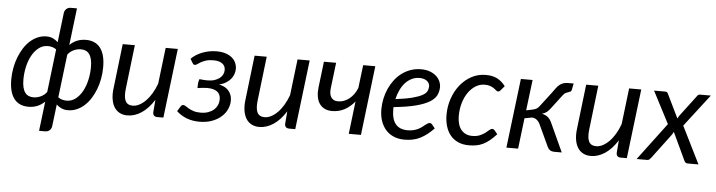

<svg xmlns="http://www.w3.org/2000/svg" viewBox="-52 -978 5209 1396"><g transform="rotate(5 2553.0 -280.5)"><path d="M289 -41Q265 -17.5 235.5 -5.2Q206 7 169.5 7Q138 7 112 -3.8Q86 -14.5 67.5 -37Q49 -59.5 39 -94.8Q29 -130 29 -179.5Q29 -222 36.5 -263.2Q44 -304.5 58.2 -341.5Q72.5 -378.5 92.5 -410.2Q112.5 -442 138 -465Q163.5 -488 193.8 -501Q224 -514 258 -514Q285 -514 306 -503.8Q327 -493.5 341.5 -479L367.5 -695Q370 -712.5 382.8 -724.5Q395.5 -736.5 416.5 -736.5H460L427.5 -466.5Q451 -489.5 480.5 -501.8Q510 -514 546.5 -514Q578 -514 604 -503.2Q630 -492.5 648.5 -469.8Q667 -447 677 -411.8Q687 -376.5 687 -327Q687 -284.5 679.5 -243.2Q672 -202 657.8 -165Q643.5 -128 623.5 -96.5Q603.5 -65 578 -42Q552.5 -19 522.2 -6Q492 7 458 7Q431 7 410 -3Q389 -13 374.5 -27.5L355 133.5Q352.5 151 339.8 162.8Q327 174.5 306 174.5H263ZM201 -64.5Q214.5 -64.5 228.2 -67.8Q242 -71 254.8 -77Q267.5 -83 278.5 -92Q289.5 -101 297.5 -112.5L335 -426Q321.5 -436 305.8 -440.5Q290 -445 273.5 -445Q236 -445 206.8 -422.2Q177.5 -399.5 157.5 -362.8Q137.5 -326 127.2 -280Q117 -234 117 -187Q117 -153.5 122.8 -130.2Q128.5 -107 139.5 -92.2Q150.5 -77.5 166 -71Q181.5 -64.5 201 -64.5ZM515 -442.5Q487.5 -442.5 461.2 -430Q435 -417.5 419 -395L381 -80.5Q394 -70.5 410 -66Q426 -61.5 442.5 -61.5Q480 -61.5 509 -84.2Q538 -107 558 -143.8Q578 -180.5 588.2 -226.8Q598.5 -273 598.5 -319.5Q598.5 -353 592.8 -376.5Q587 -400 576.2 -414.5Q565.5 -429 550 -435.8Q534.5 -442.5 515 -442.5Z M902.5 -506.5 864.5 -184.5Q857.5 -125 871.8 -96Q886 -67 925.5 -67Q948.5 -67 972.8 -79.5Q997 -92 1019.8 -115Q1042.5 -138 1062 -170.5Q1081.5 -203 1096 -243L1127.5 -506.5H1216L1155 0H1111Q1078.5 0 1078.5 -32L1086 -124Q1045.5 -59.5 995.5 -26.2Q945.5 7 892.5 7Q860.5 7 836 -5.8Q811.5 -18.5 796.2 -43Q781 -67.5 775.5 -103Q770 -138.5 776 -184.5L814 -506.5Z M1314.5 -443Q1328.5 -458 1348.5 -471Q1368.5 -484 1392.2 -493.5Q1416 -503 1443 -508.5Q1470 -514 1498.5 -514Q1538 -514 1566.2 -504.2Q1594.5 -494.5 1613 -478.5Q1631.5 -462.5 1640.2 -441.8Q1649 -421 1649 -399Q1649 -381 1643 -362.2Q1637 -343.5 1623.8 -326.8Q1610.5 -310 1589.2 -296.2Q1568 -282.5 1537 -275Q1583.5 -266.5 1608.2 -237.2Q1633 -208 1633 -166.5Q1633 -134.5 1619.2 -103.5Q1605.5 -72.5 1578.2 -48Q1551 -23.5 1510.5 -8.2Q1470 7 1417 7Q1367 7 1325.2 -9Q1283.5 -25 1250.5 -55.5L1273 -92Q1275.5 -96.5 1280.5 -100.2Q1285.5 -104 1291 -104Q1300 -104 1310 -97Q1320 -90 1334.2 -81.8Q1348.5 -73.5 1369.2 -66.5Q1390 -59.5 1421 -59.5Q1452 -59.5 1476.2 -68Q1500.5 -76.5 1517.2 -91.2Q1534 -106 1542.8 -125.8Q1551.5 -145.5 1551.5 -168.5Q1551.5 -206.5 1525.8 -224.5Q1500 -242.5 1453 -242.5Q1438 -242.5 1419.2 -240.2Q1400.5 -238 1383 -235.5Q1383 -252.5 1384.2 -268.8Q1385.5 -285 1392 -301.5Q1406 -300 1419.2 -298.8Q1432.5 -297.5 1446.5 -297.5Q1477.5 -297 1500.5 -304.2Q1523.5 -311.5 1538.8 -323.5Q1554 -335.5 1561.5 -351Q1569 -366.5 1569 -383Q1569 -396 1564.5 -407.5Q1560 -419 1549.5 -427.8Q1539 -436.5 1522.5 -441.8Q1506 -447 1482 -447Q1450.5 -447 1428.8 -440.2Q1407 -433.5 1392.2 -425.2Q1377.5 -417 1368 -409.8Q1358.5 -402.5 1352 -402Q1346.5 -401.5 1342.2 -403.2Q1338 -405 1333 -412.5L1314.5 -443Z M1865 -506.5 1827 -184.5Q1820 -125 1834.2 -96Q1848.5 -67 1888 -67Q1911 -67 1935.2 -79.5Q1959.5 -92 1982.2 -115Q2005 -138 2024.5 -170.5Q2044 -203 2058.5 -243L2090 -506.5H2178.5L2117.5 0H2073.5Q2041 0 2041 -32L2048.5 -124Q2008 -59.5 1958 -26.2Q1908 7 1855 7Q1823 7 1798.5 -5.8Q1774 -18.5 1758.8 -43Q1743.5 -67.5 1738 -103Q1732.5 -138.5 1738.5 -184.5L1776.5 -506.5Z M2282.5 -506.5H2371.5L2349 -320Q2346.5 -300.5 2348.5 -283.8Q2350.5 -267 2357.8 -254.8Q2365 -242.5 2377.8 -235.5Q2390.5 -228.5 2409.5 -228.5Q2431.5 -228.5 2452.5 -236.2Q2473.5 -244 2491.5 -258.5Q2509.5 -273 2524.2 -293.2Q2539 -313.5 2548.5 -338.5L2569 -506.5H2657.5L2597 0H2508L2536.5 -238.5Q2505 -199.5 2463.8 -177Q2422.5 -154.5 2372.5 -154.5Q2339.5 -154.5 2316 -166.8Q2292.5 -179 2278.5 -201Q2264.5 -223 2260 -253.2Q2255.5 -283.5 2260 -320Z M3139.5 -398Q3139.5 -365 3126 -337.2Q3112.5 -309.5 3076.5 -287.2Q3040.5 -265 2977.5 -248.5Q2914.5 -232 2815.5 -222Q2815 -216.5 2815 -211.2Q2815 -206 2815 -200.5Q2815 -133.5 2844.2 -98.2Q2873.5 -63 2932.5 -63Q2956.5 -63 2975.2 -68Q2994 -73 3008.8 -80.2Q3023.5 -87.5 3034.8 -96.2Q3046 -105 3055.2 -112.2Q3064.5 -119.5 3072.5 -124.5Q3080.5 -129.5 3088.5 -129.5Q3098 -129.5 3105.5 -121L3127.5 -93.5Q3102 -67 3077.5 -48.2Q3053 -29.5 3027.8 -17Q3002.5 -4.5 2974.8 1.2Q2947 7 2915 7Q2871.5 7 2837 -7.5Q2802.5 -22 2778.5 -48.8Q2754.5 -75.5 2741.5 -113.5Q2728.5 -151.5 2728.5 -198.5Q2728.5 -237.5 2736.8 -276.2Q2745 -315 2760.8 -350Q2776.5 -385 2799.2 -415Q2822 -445 2851.2 -466.8Q2880.5 -488.5 2915.8 -501Q2951 -513.5 2991.5 -513.5Q3030 -513.5 3058 -502.5Q3086 -491.5 3104 -474.5Q3122 -457.5 3130.8 -437Q3139.5 -416.5 3139.5 -398ZM2986.5 -449.5Q2955 -449.5 2928.5 -436.5Q2902 -423.5 2881.5 -400.8Q2861 -378 2846.5 -347.2Q2832 -316.5 2824 -281Q2901 -290.5 2947.5 -302.8Q2994 -315 3019 -329.2Q3044 -343.5 3052 -360Q3060 -376.5 3060 -394.5Q3060 -403.5 3056 -413.2Q3052 -423 3043.2 -431Q3034.5 -439 3020.5 -444.2Q3006.5 -449.5 2986.5 -449.5Z M3584 -91Q3558 -62.5 3534.5 -43.5Q3511 -24.5 3487.5 -13.2Q3464 -2 3438.8 2.5Q3413.5 7 3384.5 7Q3340.5 7 3306.8 -8Q3273 -23 3250.2 -50.2Q3227.5 -77.5 3215.8 -115.8Q3204 -154 3204 -200Q3204 -261.5 3223.2 -318Q3242.5 -374.5 3277 -418Q3311.5 -461.5 3359.2 -487.5Q3407 -513.5 3463.5 -513.5Q3514 -513.5 3548 -495.8Q3582 -478 3607.5 -444L3579.5 -410.5Q3576 -406.5 3571.8 -404Q3567.5 -401.5 3562 -401.5Q3555 -401.5 3548.2 -407.8Q3541.5 -414 3530.5 -421.8Q3519.5 -429.5 3503.2 -435.8Q3487 -442 3461.5 -442Q3427 -442 3396.5 -423.2Q3366 -404.5 3343 -372Q3320 -339.5 3306.8 -295Q3293.5 -250.5 3293.5 -199.5Q3293.5 -168.5 3300.5 -143.2Q3307.5 -118 3321.5 -100.2Q3335.5 -82.5 3355.8 -72.8Q3376 -63 3403 -63Q3436.5 -63 3459.2 -73Q3482 -83 3497.5 -94.8Q3513 -106.5 3523.8 -116.5Q3534.5 -126.5 3545 -126.5Q3554.5 -126.5 3562 -118L3584 -91Z M3951.5 -424Q3967 -446 3979 -461.8Q3991 -477.5 4003.5 -487.5Q4016 -497.5 4031 -502.2Q4046 -507 4067.5 -507H4105L4096 -461Q4094 -450 4087.8 -446.8Q4081.5 -443.5 4072.8 -441Q4064 -438.5 4053.8 -433.5Q4043.5 -428.5 4033 -414.5L3958.5 -316.5Q3951 -306.5 3944 -298.5Q3937 -290.5 3929.5 -284.8Q3922 -279 3913.2 -274.8Q3904.5 -270.5 3893.5 -268Q3922 -262.5 3939.8 -247Q3957.5 -231.5 3969.5 -203L4062.5 0H4012Q3989 0 3977.2 -7.8Q3965.5 -15.5 3958.5 -30L3884.5 -189Q3876 -208.5 3860.5 -221.2Q3845 -234 3824 -234L3771 -224L3744 0H3658.5L3720 -506.5H3805.5L3778 -282.5L3821.5 -291.5Q3831.5 -293.5 3839 -296Q3846.5 -298.5 3852.8 -302.2Q3859 -306 3864.5 -311.5Q3870 -317 3875.5 -324.5Z M4285 -506.5 4247 -184.5Q4240 -125 4254.2 -96Q4268.5 -67 4308 -67Q4331 -67 4355.2 -79.5Q4379.5 -92 4402.2 -115Q4425 -138 4444.5 -170.5Q4464 -203 4478.5 -243L4510 -506.5H4598.5L4537.5 0H4493.5Q4461 0 4461 -32L4468.5 -124Q4428 -59.5 4378 -26.2Q4328 7 4275 7Q4243 7 4218.5 -5.8Q4194 -18.5 4178.8 -43Q4163.5 -67.5 4158 -103Q4152.5 -138.5 4158.5 -184.5L4196.5 -506.5Z M4813.5 -272.5 4692 -506.5H4771.5Q4781.5 -506.5 4786 -503.8Q4790.5 -501 4793.5 -494L4878.5 -319.5Q4884 -330.5 4891 -341L5005.5 -492.5Q5013.5 -506.5 5026.5 -506.5H5106.5L4925.5 -271.5L5060.5 0H4981.5Q4971.5 0 4965.8 -5Q4960 -10 4956.5 -17.5L4861.5 -220Q4856.5 -209 4851 -201L4713 -17Q4707.5 -10 4701.5 -5Q4695.5 0 4686.5 0H4609Z"/></g></svg>

Font: Lato
Style: Italic
Weight: 400
Italic angle: -7°
Designer: Lukasz Dziedzic
Foundry: tyPoland Lukasz Dziedzic
Version: Version 2.007; 2014-02-27